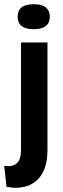

<svg xmlns="http://www.w3.org/2000/svg" viewBox="-37 -730 299 914"><path d="M38 164Q26 164 15.5 162.5Q5 161 -6 159L-17 60Q23 65 43 47.5Q63 30 63 -16V-528H189V-17Q189 36 175.5 71.5Q162 107 139.5 127.5Q117 148 90.5 156Q64 164 38 164ZM124 -591Q85 -591 66 -606Q47 -621 47 -650Q47 -680 66 -695Q85 -710 124 -710Q163 -710 181.5 -694.5Q200 -679 200 -651Q200 -621 181 -606Q162 -591 124 -591Z"/></svg>

Font: Bricolage Grotesque Condensed SemiBold
Style: Regular
Weight: 600
Width: 3
Designer: Mathieu Triay
Foundry: Atelier Triay
Version: Version 1.000;gftools[0.9.30]